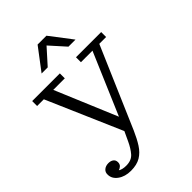

<svg xmlns="http://www.w3.org/2000/svg" viewBox="-268 -837 1153 1153"><g transform="rotate(-45 308.5 -260.5)"><path d="M173 -587 279 -727H354L461 -587H401L313 -685L225 -587ZM76 77Q96 77 108.5 86.5Q121 96 121 114Q121 130 112 139Q103 148 90 152Q109 164 141 164Q186 164 209.5 137Q233 110 252 69L280 9L73 -468H16V-510H251V-468H153L318 -75L486 -468H388V-510H602V-468H544L322 47Q301 95 278 131Q255 167 222.5 186.5Q190 206 140 206Q90 206 57 182Q24 158 24 123Q23 102 38 89.5Q53 77 76 77Z"/></g></svg>

Font: Montagu Slab 16pt Light
Style: Regular
Weight: 300
Designer: Florian Karsten
Foundry: Florian Karsten
Version: Version 1.000; ttfautohint (v1.8.3)